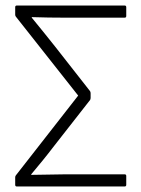

<svg xmlns="http://www.w3.org/2000/svg" viewBox="-20 -675 510 695"><path d="M41 0Q35 0 35 -6V-33Q35 -38 38 -41L263 -329L38 -614Q35 -617 35 -622V-649Q35 -655 41 -655H431Q437 -655 437 -649V-617Q437 -611 431 -611H219Q156 -611 95 -613V-611Q116 -585 137 -559.5Q158 -534 179 -507L306 -345Q308 -342 308 -337V-321Q308 -316 306 -313L173 -143Q154 -118 134 -93.5Q114 -69 93 -44V-42Q124 -42 155 -43Q186 -44 217 -44H431Q437 -44 437 -38V-6Q437 0 431 0Z"/></svg>

Font: Sofia Sans Semi Condensed Light
Style: Regular
Weight: 300
Designer: Botio Nikoltchev, Ani Petrova
Foundry: lettersoup
Version: Version 4.100; ttfautohint (v1.8.4.7-5d5b)